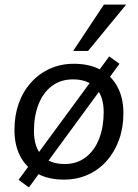

<svg xmlns="http://www.w3.org/2000/svg" viewBox="-20 -774 600 837"><path d="M258 9Q191 9 142.5 -17.5Q94 -44 68.5 -92.5Q43 -141 43 -207Q43 -270 61.5 -322.5Q80 -375 115 -414Q150 -453 197.5 -474.5Q245 -496 302 -496Q370 -496 418 -470Q466 -444 492 -395.5Q518 -347 518 -280Q518 -218 499 -165Q480 -112 445.5 -73Q411 -34 363.5 -12.5Q316 9 258 9ZM262 -59Q316 -59 354.5 -89Q393 -119 412.5 -170Q432 -221 432 -285Q432 -355 397 -391.5Q362 -428 298 -428Q244 -428 205.5 -398.5Q167 -369 147.5 -318Q128 -267 128 -203Q128 -132 163 -95.5Q198 -59 262 -59ZM106 43 61 10 456 -528 501 -496ZM299 -552 433 -754H530L364 -552Z"/></svg>

Font: Nunito Sans 12pt Medium
Style: Italic
Weight: 500
Italic angle: -9°
Designer: Vernon Adams
Foundry: Vernon Adams
Version: Version 3.101;gftools[0.9.27]